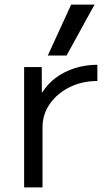

<svg xmlns="http://www.w3.org/2000/svg" viewBox="-20 -810 460 830"><path d="M84.3 0V-520H160.4L160.9 -411.1H163.2Q186.1 -447.9 222.1 -474.5Q258.2 -501.1 304.2 -515.5Q350.3 -530 400.9 -530V-459.8Q335 -459.8 281.1 -433.1Q227.1 -406.4 195.4 -361Q163.8 -315.7 163.8 -259.9V0ZM267.7 -570H186.6L287.6 -790H388.7Z"/></svg>

Font: M PLUS 2 Thin
Style: Regular
Weight: 100
Designer: Coji Morishita
Foundry: UNDERFOREST DESIGN
Version: Version 1.001